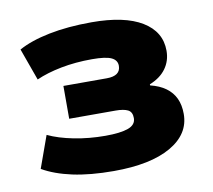

<svg xmlns="http://www.w3.org/2000/svg" viewBox="-64 -590 748 674"><g transform="rotate(-10 309.5 -253.0)"><path d="M290 11Q206 11 143.5 -2.5Q81 -16 38 -41L79 -155Q117 -137 170.5 -126.5Q224 -116 282 -116Q336 -116 363.5 -126Q391 -136 391 -160Q391 -182 376 -189.5Q361 -197 332 -197H167V-314H322Q346 -314 358.5 -323Q371 -332 371 -350Q371 -370 351 -379.5Q331 -389 282 -389Q223 -389 171.5 -379Q120 -369 82 -352L41 -466Q84 -490 151 -503.5Q218 -517 303 -517Q420 -517 482.5 -479Q545 -441 545 -373Q545 -337 525 -309.5Q505 -282 467 -267V-263Q500 -255 522 -239Q544 -223 555 -199.5Q566 -176 566 -144Q566 -72 493.5 -30.5Q421 11 290 11Z"/></g></svg>

Font: Nunito Sans 7pt Black
Style: Regular
Weight: 900
Designer: Vernon Adams
Foundry: Vernon Adams
Version: Version 3.101;gftools[0.9.27]